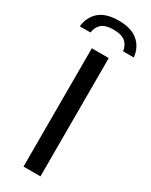

<svg xmlns="http://www.w3.org/2000/svg" viewBox="-277 -992 819 1040"><g transform="rotate(30 132.0 -471.5)"><path d="M79 0V-740H185V0ZM-37 -810.5Q-30.5 -871 10.8 -907Q52 -943 131.5 -943Q211 -943 252.8 -906.8Q294.5 -870.5 301 -810.5H234Q228 -848 204.5 -867.2Q181 -886.5 131.5 -886.5Q82 -886.5 58.8 -867.2Q35.5 -848 30 -810.5Z"/></g></svg>

Font: Encode Sans Md
Style: Regular
Weight: 500
Designer: Multiple Designers
Foundry: Impallari Type
Version: Version 3.002; ttfautohint (v1.8.3) -l 8 -r 50 -G 200 -x 14 